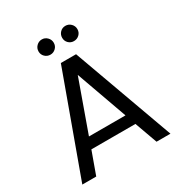

<svg xmlns="http://www.w3.org/2000/svg" viewBox="-200 -1009 1074 1147"><g transform="rotate(-30 337.0 -436.0)"><path d="M489 -155H185L129 0H33L285 -693H390L641 0H545ZM463 -229 337 -581 211 -229ZM257 -767Q235 -767 219.5 -782Q204 -797 204 -819Q204 -841 219.5 -856.5Q235 -872 257 -872Q278 -872 293.5 -856.5Q309 -841 309 -819Q309 -797 293.5 -782Q278 -767 257 -767ZM419 -767Q397 -767 382 -782Q367 -797 367 -819Q367 -841 382 -856.5Q397 -872 419 -872Q441 -872 456.5 -856.5Q472 -841 472 -819Q472 -797 456.5 -782Q441 -767 419 -767Z"/></g></svg>

Font: A Bank Premium Regular
Style: Regular
Weight: 400
Designer: Ninad Kale (Devanagari), Jonny Pinhorn (Latin), Htun Naung (Myanmar)
Foundry: Indian Type Foundry
Version: 4.004